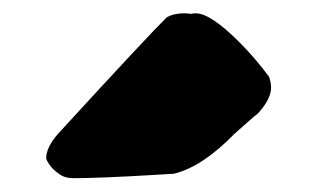

<svg xmlns="http://www.w3.org/2000/svg" viewBox="-20 -947 473 286"><path d="M67.9 -688C61.5 -692.4 57.1 -696.8 53.7 -701.7C50.3 -706.5 48.8 -710 48.8 -711.4C48.8 -722.2 54.7 -733.9 65.9 -747.1C65.9 -747.1 70.8 -752.4 70.8 -752.4C155.3 -844.7 208 -900.9 228 -920.9C235.4 -925.3 244.1 -927.2 254.4 -927.2C257.8 -927.2 261.7 -926.8 265.6 -926.3C265.6 -926.3 266.1 -926.8 266.1 -926.8C266.1 -926.8 268.1 -926.8 271.5 -927.2C286.1 -927.2 307.6 -913.1 335.9 -884.8C352.1 -868.7 367.2 -851.1 380.9 -832.5C382.8 -826.7 383.8 -821.3 383.8 -816.4C383.8 -805.7 377.9 -793.9 366.7 -780.8C364.7 -778.3 362.3 -775.9 358.9 -773.9C358.9 -773.9 329.6 -748 329.6 -748C298.3 -715.8 268.6 -695.8 240.2 -688.5C238.8 -688 237.3 -688 235.4 -688C235.4 -688 210.4 -686.5 210.4 -686.5C154.3 -683.1 113.8 -681.6 88.9 -681.6C80.6 -681.6 73.7 -683.6 67.9 -688Z"/></svg>

Font: Kaph
Style: Regular
Weight: 400
Designer: GGBotNet
Foundry: f0n7.com